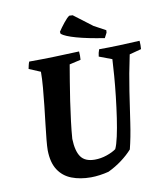

<svg xmlns="http://www.w3.org/2000/svg" viewBox="-93 -930 881 1019"><g transform="rotate(-10 347.5 -420.5)"><path d="M315 12Q257 12 211.5 -5.5Q166 -23 140 -63Q114 -103 113 -169Q113 -189 116.5 -225.5Q120 -262 125.5 -308.5Q131 -355 136.5 -405Q142 -455 146 -502Q150 -549 150 -586L88 -612Q90 -621 92 -630.5Q94 -640 98 -650Q166 -650 233 -652Q300 -654 368 -657Q370 -634 368 -612L307 -598Q301 -562 292.5 -512Q284 -462 276 -407.5Q268 -353 261.5 -300.5Q255 -248 252 -206Q254 -140 276.5 -108.5Q299 -77 351 -77Q384 -77 416 -88Q448 -99 467 -113Q477 -134 486.5 -177Q496 -220 504 -274.5Q512 -329 518.5 -386.5Q525 -444 529 -496Q533 -548 535 -586L466 -612Q468 -632 475 -650Q529 -650 584 -652Q639 -654 694 -657Q696 -633 694 -612L630 -595Q608 -492 594.5 -402.5Q581 -313 570 -237Q559 -161 543 -98Q519 -71 485 -45.5Q451 -20 411 -1Q388 5 362.5 8.5Q337 12 315 12ZM515 -703Q424 -717 365.5 -733.5Q307 -750 288 -766L286 -777Q299 -797 318.5 -821.5Q338 -846 350 -853L368 -852L467 -777L530 -743L529 -730Q525 -724 522 -716.5Q519 -709 515 -703Z"/></g></svg>

Font: Labrada
Style: Bold Italic
Weight: 700
Italic angle: -7°
Designer: Mercedes Jáuregui
Foundry: Omnibus-Type Team
Version: Version 1.000; ttfautohint (v1.8.4.7-5d5b)